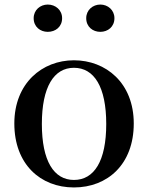

<svg xmlns="http://www.w3.org/2000/svg" viewBox="-20 -808 652 844"><path d="M305 16C452 16 568 -85 568 -265C568 -444 445 -543 305 -543C166 -543 43 -443 43 -265C43 -86 158 16 305 16ZM305 -17C217 -17 164 -100 164 -263C164 -426 217 -510 305 -510C394 -510 447 -426 447 -263C447 -100 394 -17 305 -17ZM190 -668C224 -668 253 -690 253 -728C253 -764 224 -788 190 -788C157 -788 128 -764 128 -728C128 -690 157 -668 190 -668ZM421 -668C454 -668 483 -690 483 -728C483 -764 454 -788 421 -788C388 -788 359 -764 359 -728C359 -690 388 -668 421 -668Z"/></svg>

Font: Noto Serif HK SemiBold
Style: Regular
Weight: 600
Designer: Ryoko NISHIZUKA 西塚涼子 (kana & ideographs); Frank Grießhammer (Latin, Greek & Cyrillic); Wenlong ZHANG 张文龙 (bopomofo); San
Foundry: Adobe
Version: Version 2.001;hotconv 1.1.0;makeotfexe 2.6.0